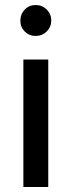

<svg xmlns="http://www.w3.org/2000/svg" viewBox="-20 -744 285 764"><path d="M122 -724Q148 -724 166 -706Q184 -688 184 -662.5Q184 -637 166 -619Q148 -601 122 -601Q96 -601 78.5 -618.5Q61 -636 61 -662Q61 -688 78.5 -706Q96 -724 122 -724ZM172 0H73V-507H172Z"/></svg>

Font: Hind Colombo Medium
Style: Regular
Weight: 500
Designer: Jyotish Sonowal, Aditi Pimprikar
Foundry: Indian Type Foundry
Version: Version 1.000;PS 1.0;hotconv 1.0.86;makeotf.lib2.5.63406; tt